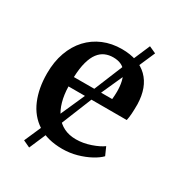

<svg xmlns="http://www.w3.org/2000/svg" viewBox="-176 -757 875 952"><g transform="rotate(30 262.0 -281.0)"><path d="M280.5 11Q195 11 139 -25.5Q83 -62 55.8 -126.8Q28.5 -191.5 28.5 -276Q28.5 -343 47.8 -396.5Q67 -450 102 -487.8Q137 -525.5 185.2 -545.8Q233.5 -566 290.5 -566Q386.5 -566 438.8 -514.5Q491 -463 493.5 -367Q493.5 -336 492 -313.2Q490.5 -290.5 486.5 -273H153Q154 -226 164.8 -187.5Q175.5 -149 196 -121.2Q216.5 -93.5 246.2 -78.8Q276 -64 315.5 -64Q356.5 -64 398.5 -78.5Q440.5 -93 463 -110L483.5 -64Q466.5 -46 434.8 -28.8Q403 -11.5 363 -0.2Q323 11 280.5 11ZM153 -326.5 372 -327Q373 -336.5 373.8 -348.8Q374.5 -361 374.5 -371Q374.5 -432.5 351.8 -470.8Q329 -509 274 -509Q249 -509 227.8 -499.8Q206.5 -490.5 190.5 -469.5Q174.5 -448.5 164.8 -413.5Q155 -378.5 153 -326.5ZM135.5 87 96 68.5 151.5 -58 253 -286 357.5 -540.5 403.5 -647.5 443 -629.5 396.5 -522.5 285 -274.5 190.5 -41Z"/></g></svg>

Font: Merriweather 28pt SemiBold
Style: Regular
Weight: 600
Version: Version 2.100